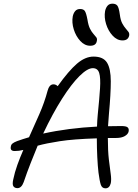

<svg xmlns="http://www.w3.org/2000/svg" viewBox="-20 -1016 753 1045"><path d="M60 -194Q34 -194 39 -218Q40 -228 47.5 -234.5Q55 -241 73 -248Q104 -259 138 -269Q166 -331 194 -394.5Q222 -458 239 -522Q243 -538 251 -547.5Q259 -557 271 -557Q284 -557 294 -547Q354 -631 399 -669.5Q444 -708 489 -708Q542 -708 562.5 -675Q583 -642 583 -573.5Q583 -505 573 -397Q570 -362 568 -329Q603 -330 640 -330Q667 -330 675 -322.5Q683 -315 680 -300Q677 -286 659.5 -275.5Q642 -265 611 -265Q588 -265 567 -265Q567 -195 572.5 -148Q578 -101 582.5 -70Q587 -39 583 -19Q576 9 554 9Q535 9 528.5 -11Q522 -31 516 -77Q512 -111 509.5 -160.5Q507 -210 507 -263Q380 -259 305.5 -247.5Q231 -236 185 -223Q166 -177 146.5 -127.5Q127 -78 109 -25Q97 8 75 8Q60 8 53 -2Q46 -12 52 -39Q60 -78 74.5 -118.5Q89 -159 107 -200Q95 -197 83.5 -195.5Q72 -194 60 -194ZM485 -645Q456 -645 412.5 -602Q369 -559 318 -479Q267 -399 215 -289Q283 -304 356.5 -313.5Q430 -323 508 -327Q509 -361 512 -392Q521 -480 524.5 -536Q528 -592 520 -618.5Q512 -645 485 -645ZM647 -796Q617 -796 593 -822Q569 -848 557.5 -885Q546 -922 552 -956Q556 -974 565.5 -985Q575 -996 592 -996Q610 -996 618.5 -985.5Q627 -975 632 -938Q636 -906 645.5 -888.5Q655 -871 664.5 -860.5Q674 -850 679.5 -842Q685 -834 683 -822Q677 -796 647 -796ZM471 -767Q441 -767 417 -793Q393 -819 381.5 -856Q370 -893 376 -927Q380 -945 389.5 -956Q399 -967 416 -967Q434 -967 441.5 -956.5Q449 -946 456 -909Q461 -877 470 -859.5Q479 -842 488.5 -831.5Q498 -821 504 -813Q510 -805 507 -793Q503 -767 471 -767Z"/></svg>

Font: Shantell Sans Normal
Style: Italic
Weight: 300
Italic angle: -11.31°
Designer: Stephen Nixon, Anya Danilova, Shantell Martin
Foundry: Arrow Type
Version: Version 1.008;[a672d596b]